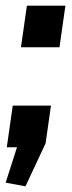

<svg xmlns="http://www.w3.org/2000/svg" viewBox="-24 -520 256 678"><path d="M156 -147 137 -14 66 138 -4 125 36 0H0L21 -147ZM207 -500 186 -353H50L71 -500Z"/></svg>

Font: Pathway Extreme SemiCondensed
Style: Bold Italic
Weight: 700
Width: 4
Italic angle: -8°
Version: Version 1.001;gftools[0.9.26]